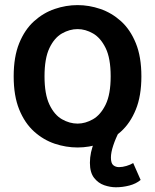

<svg xmlns="http://www.w3.org/2000/svg" viewBox="-20 -582 624 772"><path d="M292 11Q245.5 11 200 -4.2Q154.5 -19.5 117 -53.2Q79.5 -87 57.2 -141.8Q35 -196.5 35 -275Q35 -353.5 57.2 -408.2Q79.5 -463 117 -496.8Q154.5 -530.5 200 -546Q245.5 -561.5 292 -561.5Q338 -561.5 383.5 -546Q429 -530.5 466.5 -496.8Q504 -463 526.2 -408.2Q548.5 -353.5 548.5 -275Q548.5 -196.5 526.2 -141.8Q504 -87 466.5 -53.2Q429 -19.5 383.5 -4.2Q338 11 292 11ZM292 -85Q323 -85 353.8 -102.5Q384.5 -120 404.8 -161.5Q425 -203 425 -275Q425 -347.5 404.8 -388.8Q384.5 -430 354 -447.5Q323.5 -465 292 -465Q260 -465 229.2 -447.5Q198.5 -430 178.8 -388.8Q159 -347.5 159 -275Q159 -203 178.8 -161.5Q198.5 -120 229.2 -102.5Q260 -85 292 -85ZM446 171Q423.5 171 399.2 162.8Q375 154.5 358.2 133Q341.5 111.5 341.5 72.5Q341.5 30.5 359.8 -12.8Q378 -56 402 -87L458.5 -51.5Q445 -26 435.5 2.5Q426 31 426 51.5Q426 74.5 435.5 82.2Q445 90 458.5 90Q472.5 90 488.5 85.2Q504.5 80.5 515.5 73.5L545.5 141.5Q527 157 500 164Q473 171 446 171Z"/></svg>

Font: Junction SemiBold
Style: Regular
Weight: 600
Designer: Caroline Hadilaksono
Foundry: Caroline Hadilaksono, Tyler Finck, The League of Moveable Type
Version: Version 2.000; ttfautohint (v1.8.3)